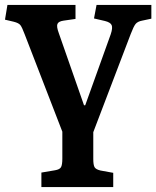

<svg xmlns="http://www.w3.org/2000/svg" viewBox="-22 -531 627 770"><path d="M144 219.2V161.1L198.2 151.9Q217.3 148.9 222.7 139.4Q228 129.9 228 105V-2.9L77.1 -393.1Q66.4 -421.9 59.6 -430.4Q52.7 -439 33.2 -443.8L-2 -452.1L7.8 -511.2H280.8V-455.1L232.9 -448.2Q212.4 -445.3 208.3 -434.8Q204.1 -424.3 213.9 -397.9L314.9 -108.9H319.8L421.9 -393.1Q430.7 -418.9 425.8 -430.2Q420.9 -441.4 398.9 -446.8L355 -457L365.2 -511.2H585V-456.1L547.9 -448.2Q529.8 -444.8 521.7 -434.8Q513.7 -424.8 502 -394L352.1 -1V106.9Q352.1 130.4 357.2 139.4Q362.3 148.4 380.9 152.8L432.1 162.1V219.2Z"/></svg>

Font: Literata Book SemiBold
Style: Regular
Weight: 600
Designer: Latin by Veronika Burian and Jose Scaglione. Greek by Irene Vlachou. Cyrillic by Vera Evstafieva
Foundry: TypeTogether
Version: Version 2.003;PS 002.003;hotconv 1.0.88;makeotf.lib2.5.64775